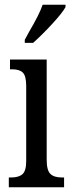

<svg xmlns="http://www.w3.org/2000/svg" viewBox="-20 -786 300 806"><path d="M17 -41H27Q59 -41 74.5 -55Q90 -69 90 -110V-425Q90 -467 76 -481Q62 -495 32 -495H22V-536H176V-115Q176 -71 191.5 -56Q207 -41 239 -41H249V0H17ZM84 -619 103 -654Q145 -725 159 -766H255V-756Q241 -731 199.5 -686Q158 -641 119 -606H84Z"/></svg>

Font: Noto Serif Cond
Style: Regular
Weight: 400
Width: 3
Designer: Monotype Design Team
Foundry: Monotype Imaging Inc.
Version: Version 1.001